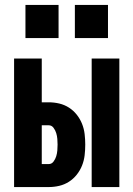

<svg xmlns="http://www.w3.org/2000/svg" viewBox="-20 -757 540 777"><path d="M351 0V-520H463V0ZM37 0V-520H149V-343H177Q199 -343 220 -338Q241 -333 259 -321.5Q277 -310 290.5 -293Q304 -276 312 -256Q320 -236 322.5 -214.5Q325 -193 325 -172Q325 -150 322.5 -128.5Q320 -107 312 -87Q304 -67 290.5 -50Q277 -33 259 -21.5Q241 -10 220 -5Q199 0 177 0ZM149 -93H177Q189 -93 196.5 -103Q204 -113 207.5 -124.5Q211 -136 212 -148Q213 -160 213 -172Q213 -183 212 -195Q211 -207 207.5 -218.5Q204 -230 196.5 -240Q189 -250 177 -250H149ZM417 -603H283V-737H417ZM217 -603H83V-737H217Z"/></svg>

Font: Iosevka SS04 Heavy
Style: Regular
Weight: 900
Monospace: yes
Designer: Belleve Invis
Foundry: Belleve Invis
Version: Version 19.0.0; ttfautohint (v1.8.4)